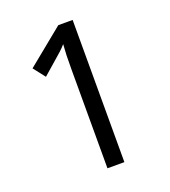

<svg xmlns="http://www.w3.org/2000/svg" viewBox="-132 -810 800 906"><g transform="rotate(-20 268.5 -357.0)"><path d="M337 0V-714H265L81 -564L127 -505L198 -567C222 -588 237 -600 256 -622C253 -584 252 -556 252 -499V0Z"/></g></svg>

Font: Noto Sans Thai
Style: Regular
Weight: 400
Designer: Monotype Design Team
Foundry: Monotype Imaging Inc.
Version: Version 1.901